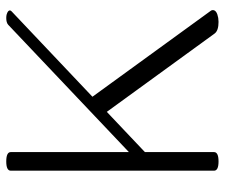

<svg xmlns="http://www.w3.org/2000/svg" viewBox="-73 -641 726 620"><g transform="rotate(-90 290.0 -331.0)"><path d="M529.3 11.7Q501 11.7 491.7 -1L238.8 -349.1L108.9 -226.1V-2.9Q108.9 11.7 78.6 11.7Q48.8 11.7 48.8 -2.9V-659.2Q48.8 -673.8 78.6 -673.8Q108.9 -673.8 108.9 -659.2V-277.8L520 -667.5Q526.9 -673.8 542 -673.8Q548.8 -673.8 553.7 -672.4Q566.4 -668.5 566.4 -662.1Q566.4 -659.7 563.5 -656.7L287.6 -395.5L564.9 -13.7Q567.4 -10.7 567.4 -6.8Q567.4 6.3 542 10.7Q534.2 11.7 529.3 11.7Z"/></g></svg>

Font: Gayathri Thin
Style: Regular
Weight: 100
Designer: Binoy Dominic <binoy.domenic@gmail.com>
Foundry: SMC
Version: Version 1.000